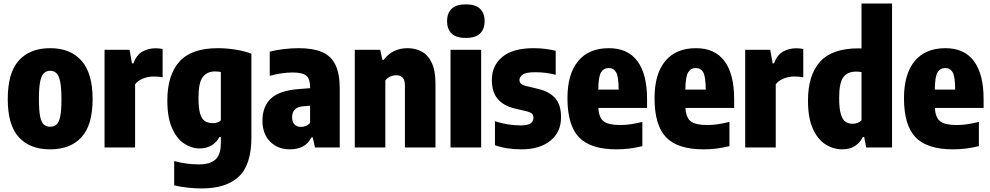

<svg xmlns="http://www.w3.org/2000/svg" viewBox="-20 -828 5561 1078"><path d="M261.5 10.5Q148 10.5 85.8 -57.5Q23.5 -125.5 23.5 -271Q23.5 -419.5 85.8 -488.5Q148 -557.5 261.5 -557.5Q375.5 -557.5 437.8 -487Q500 -416.5 500 -272.5Q500 -126 437.8 -57.8Q375.5 10.5 261.5 10.5ZM261.5 -116.5Q282.5 -116.5 296.5 -128Q310.5 -139.5 317.8 -172.8Q325 -206 325 -270.5Q325 -337 317.5 -371.5Q310 -406 295.8 -418.2Q281.5 -430.5 261.5 -430.5Q241.5 -430.5 227.5 -418.2Q213.5 -406 206 -372.2Q198.5 -338.5 198.5 -273Q198.5 -207 205.5 -173.5Q212.5 -140 226.8 -128.2Q241 -116.5 261.5 -116.5Z M567 0V-548.5H707.5L721 -472H728.5Q746 -519 779 -538Q812 -557 854 -557Q864.5 -557 875 -555.8Q885.5 -554.5 893 -553V-394Q881 -396.5 867.5 -397.5Q854 -398.5 842.5 -398.5Q810.5 -398.5 781.8 -386.5Q753 -374.5 738.5 -354.5V0Z M1112 230Q1077.5 230 1036 225.8Q994.5 221.5 958 212.5V76.5Q1027.5 95 1096.5 95Q1158 95 1189 68.2Q1220 41.5 1220 -25.5V-58.5H1212Q1196 -28.5 1167.5 -11.5Q1139 5.5 1100.5 5.5Q1055.5 5.5 1013.8 -22Q972 -49.5 945.8 -109Q919.5 -168.5 919.5 -264Q919.5 -406 987 -481.8Q1054.5 -557.5 1203.5 -557.5Q1250 -557.5 1300.2 -549.8Q1350.5 -542 1391.5 -526.5V-56Q1391.5 96.5 1321.2 163.2Q1251 230 1112 230ZM1175 -136.5Q1203 -136.5 1220 -152V-424Q1213 -425 1204.2 -426Q1195.5 -427 1187.5 -427Q1143.5 -427 1119 -396.2Q1094.5 -365.5 1094.5 -279.5Q1094.5 -221 1103.5 -190.2Q1112.5 -159.5 1130.5 -148Q1148.5 -136.5 1175 -136.5Z M1608.5 10.5Q1539.5 10.5 1496.5 -33Q1453.5 -76.5 1453.5 -150.5Q1453.5 -230.5 1502.2 -275.8Q1551 -321 1664 -328.5L1721 -333V-338.5Q1721 -384.5 1700 -402.8Q1679 -421 1623 -421Q1594 -421 1560 -416.2Q1526 -411.5 1494.5 -402V-538Q1530.5 -547.5 1574 -552.5Q1617.5 -557.5 1657 -557.5Q1737 -557.5 1788 -535.8Q1839 -514 1863.2 -464.2Q1887.5 -414.5 1887.5 -330.5V0H1748.5L1736 -56.5H1728.5Q1710 -20 1678.8 -4.8Q1647.5 10.5 1608.5 10.5ZM1620 -170Q1620 -142.5 1633.8 -129Q1647.5 -115.5 1670 -115.5Q1682.5 -115.5 1696 -120.2Q1709.5 -125 1721 -138V-234.5L1685 -231.5Q1620 -227 1620 -170Z M1972 0V-548.5H2114.5L2127 -492H2134Q2184 -557.5 2268.5 -557.5Q2312.5 -557.5 2348 -538.2Q2383.5 -519 2404.2 -475.2Q2425 -431.5 2425 -358.5V0H2253.5V-345.5Q2253.5 -380 2240 -392.8Q2226.5 -405.5 2205 -405.5Q2188 -405.5 2171 -398Q2154 -390.5 2143.5 -376V0Z M2509.5 0V-548.5H2681.5V0ZM2595.5 -615Q2541 -615 2515.5 -640Q2490 -665 2490 -709.5Q2490 -753.5 2515.5 -778.5Q2541 -803.5 2595.5 -803.5Q2650 -803.5 2675.5 -778.5Q2701 -753.5 2701 -709.5Q2701 -665 2675.5 -640Q2650 -615 2595.5 -615Z M2907.5 10.5Q2867.5 10.5 2830.5 5Q2793.5 -0.5 2759 -12.5V-147.5Q2791.5 -136.5 2828.2 -130.2Q2865 -124 2904 -124Q2944 -124 2959.5 -135.5Q2975 -147 2975 -166.5Q2975 -181.5 2967 -189.2Q2959 -197 2943 -201.5L2867.5 -219.5Q2807.5 -234 2774.5 -272.5Q2741.5 -311 2741.5 -379.5Q2741.5 -460 2800.8 -508.8Q2860 -557.5 2975.5 -557.5Q3011 -557.5 3042 -553.5Q3073 -549.5 3100 -543V-408Q3045.5 -422.5 2985 -422.5Q2932.5 -422.5 2914.5 -409Q2896.5 -395.5 2896.5 -379Q2896.5 -355 2929 -346.5L3004.5 -328Q3065.5 -313 3097.8 -276.2Q3130 -239.5 3130 -170Q3130 -86 3070 -37.8Q3010 10.5 2907.5 10.5Z M3441.5 10.5Q3296 10.5 3231 -57Q3166 -124.5 3166 -277Q3166 -412.5 3226 -485Q3286 -557.5 3398.5 -557.5Q3505 -557.5 3559 -484.5Q3613 -411.5 3613 -271.5V-222H3339.5Q3342.5 -167.5 3369.2 -146.8Q3396 -126 3463.5 -126Q3493 -126 3523.8 -130.8Q3554.5 -135.5 3586.5 -143.5V-7.5Q3547 2 3512.8 6.2Q3478.5 10.5 3441.5 10.5ZM3398 -446Q3369.5 -446 3354.8 -422.2Q3340 -398.5 3339 -325H3453.5Q3453 -398.5 3439.2 -422.2Q3425.5 -446 3398 -446Z M3930.5 10.5Q3785 10.5 3720 -57Q3655 -124.5 3655 -277Q3655 -412.5 3715 -485Q3775 -557.5 3887.5 -557.5Q3994 -557.5 4048 -484.5Q4102 -411.5 4102 -271.5V-222H3828.5Q3831.5 -167.5 3858.2 -146.8Q3885 -126 3952.5 -126Q3982 -126 4012.8 -130.8Q4043.5 -135.5 4075.5 -143.5V-7.5Q4036 2 4001.8 6.2Q3967.5 10.5 3930.5 10.5ZM3887 -446Q3858.5 -446 3843.8 -422.2Q3829 -398.5 3828 -325H3942.5Q3942 -398.5 3928.2 -422.2Q3914.5 -446 3887 -446Z M4164 0V-548.5H4304.5L4318 -472H4325.5Q4343 -519 4376 -538Q4409 -557 4451 -557Q4461.5 -557 4472 -555.8Q4482.5 -554.5 4490 -553V-394Q4478 -396.5 4464.5 -397.5Q4451 -398.5 4439.5 -398.5Q4407.5 -398.5 4378.8 -386.5Q4350 -374.5 4335.5 -354.5V0Z M4709 10.5Q4658.5 10.5 4614.5 -17.5Q4570.5 -45.5 4543.5 -106Q4516.5 -166.5 4516.5 -263.5Q4516.5 -406 4584 -481.2Q4651.5 -556.5 4800 -556.5Q4807.5 -556.5 4817 -556V-808H4988.5V0H4843.5L4832 -59H4824.5Q4809 -27 4780 -8.2Q4751 10.5 4709 10.5ZM4767 -133Q4798 -133 4817 -152.5V-423.5Q4799 -426 4786 -426Q4739.5 -426 4715.5 -395.2Q4691.5 -364.5 4691.5 -278.5Q4691.5 -218.5 4701 -187Q4710.5 -155.5 4727.5 -144.2Q4744.5 -133 4767 -133Z M5331 10.5Q5185.5 10.5 5120.5 -57Q5055.5 -124.5 5055.5 -277Q5055.5 -412.5 5115.5 -485Q5175.5 -557.5 5288 -557.5Q5394.5 -557.5 5448.5 -484.5Q5502.5 -411.5 5502.5 -271.5V-222H5229Q5232 -167.5 5258.8 -146.8Q5285.5 -126 5353 -126Q5382.5 -126 5413.2 -130.8Q5444 -135.5 5476 -143.5V-7.5Q5436.5 2 5402.2 6.2Q5368 10.5 5331 10.5ZM5287.5 -446Q5259 -446 5244.2 -422.2Q5229.5 -398.5 5228.5 -325H5343Q5342.5 -398.5 5328.8 -422.2Q5315 -446 5287.5 -446Z"/></svg>

Font: Encode Sans Condensed Condensed ExtraBold
Style: Regular
Weight: 800
Width: 3
Designer: Multiple Designers
Foundry: Impallari Type
Version: Version 3.000; ttfautohint (v1.8.3) -l 8 -r 50 -G 200 -x 14 